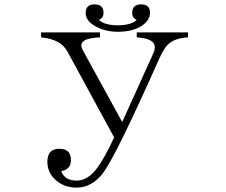

<svg xmlns="http://www.w3.org/2000/svg" viewBox="-20 -899 1040 883"><path d="M168.9 -750H439.9V-727.1Q354 -723.6 354 -690.9Q354 -680.7 360.8 -668L542 -337.9L685.1 -653.8Q691.9 -668 691.9 -682.1Q691.9 -722.2 608.9 -727.1V-750H844.7V-727.1Q780.3 -724.1 749 -690.9Q733.4 -675.3 710.9 -626Q518.1 -192.9 456.1 -106Q403.8 -36.1 332 -36.1Q272.5 -36.1 232.9 -74.2Q197.8 -107.4 197.8 -154.8Q197.8 -214.8 252.9 -214.8Q306.2 -214.8 306.2 -163.1Q306.2 -119.6 261.7 -111.8Q277.3 -68.4 333 -68.4Q383.8 -68.4 426.8 -126.5Q461.4 -172.9 504.9 -267.1L290 -662.1Q259.3 -719.2 168.9 -727.1ZM608.9 -807.1Q587.9 -815.9 587.9 -839.8Q587.9 -878.9 628.9 -878.9Q669.9 -878.9 669.9 -839.8Q669.9 -817.9 652.8 -797.9Q610.8 -752.9 522 -752.9Q459 -752.9 411.1 -782.7Q374 -806.2 374 -839.8Q374 -878.9 415 -878.9Q456.1 -878.9 456.1 -839.8Q456.1 -817.4 435.1 -807.1Q461.9 -782.7 522 -782.7Q582 -782.7 608.9 -807.1Z"/></svg>

Font: I.Ming
Style: Regular
Weight: 400
Designer: Ichiten Fonts Project
Version: Version 5.10 Mar 24, 2018